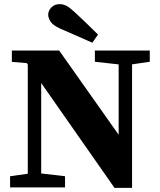

<svg xmlns="http://www.w3.org/2000/svg" viewBox="-20 -900 768 922"><path d="M28.4 0V-53.7L134.8 -68.7H163.6L292.3 -53.7V0ZM113.4 0V-630.7H177.8V-328.6V0ZM435.6 -603.5V-657.3H699.2V-603.5L597.8 -588.5H570ZM529.7 2 165.3 -519.3H161.2L108.8 -596.9L36.9 -602.8V-657.3H264.2L566.8 -228.7L549.8 -223V-371.1V-657.3H614.2V2ZM450.7 -734 423.5 -694.8Q385.9 -711.8 347.3 -728.5Q308.7 -745.1 269.2 -762.5Q232.7 -779.2 222.1 -797.3Q211.4 -815.4 211.4 -829.1Q211.4 -848.4 226.7 -864.3Q241.9 -880.1 265.7 -880.1Q283.7 -880.1 299.8 -871.6Q315.9 -863.1 339.8 -840.7Q366.9 -815.6 395 -788.5Q423.1 -761.5 450.7 -734Z"/></svg>

Font: Source Serif 4 Variable
Style: Regular
Weight: 400
Designer: Frank Grießhammer
Foundry: Adobe
Version: Version 4.005;hotconv 1.1.0;makeotfexe 2.6.0